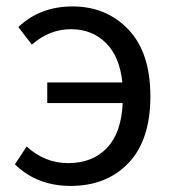

<svg xmlns="http://www.w3.org/2000/svg" viewBox="-20 -577 549 609"><path d="M81.1 -435.5 38.1 -491.2Q107.4 -556.6 210 -556.6Q317.4 -556.6 387.2 -483.4Q457 -410.2 457 -271.5Q457 -132.8 387.7 -60.1Q318.4 12.7 204.1 12.7Q97.7 12.7 27.3 -55.7L64.5 -112.3Q122.1 -59.6 196.3 -59.6Q273.4 -59.6 319.3 -107.9Q365.2 -156.2 369.1 -250H129.9V-315.4H368.2Q359.4 -398.4 315.4 -441.4Q271.5 -484.4 205.1 -484.4Q136.7 -484.4 81.1 -435.5Z"/></svg>

Font: Gen Shin Gothic Regular
Style: Regular
Weight: 400
Designer: [Source Han Sans]
Ryoko NISHIZUKA  (kana & ideographs); Paul D. Hunt (Latin, Greek & Cyrillic); Wenlong ZHANG  (bopomofo
Version: Version 1.002.20150607